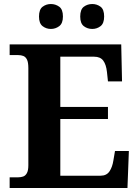

<svg xmlns="http://www.w3.org/2000/svg" viewBox="-20 -935 693 955"><path d="M28 0V-53H70Q83.7 -53 95.2 -57Q106.7 -61.1 113.8 -74Q121 -87 121 -113V-596Q121 -624.9 114.3 -638.4Q107.6 -652 96.3 -656.5Q85 -661 70 -661H28V-714H583L587 -530H517L512 -577Q508 -614 493.5 -633.5Q479 -653 448 -653H280V-403H517V-343H280V-61H480Q510 -61 524.5 -82.5Q539 -104 544 -137L552 -184H621L614 0ZM439 -791Q415 -791 397 -804.8Q379 -818.6 379 -852.7Q379 -888 397 -901.5Q415 -915 439 -915Q462 -915 480 -901.7Q498 -888.4 498 -853Q498 -818.7 480 -804.8Q462 -791 439 -791ZM233 -791Q210 -791 192 -804.8Q174 -818.6 174 -852.7Q174 -888 192 -901.5Q210 -915 233 -915Q256 -915 274.5 -901.7Q293 -888.4 293 -853Q293 -818.7 274.5 -804.8Q256 -791 233 -791Z"/></svg>

Font: Noto Serif Gujarati
Style: Regular
Weight: 400
Designer: Universal Thirst, Indian Type Foundry and the Monotype Design Team
Foundry: Monotype Imaging Inc.
Version: Version 2.102